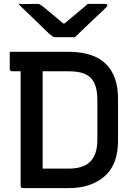

<svg xmlns="http://www.w3.org/2000/svg" viewBox="-20 -966 690 986"><path d="M365 -775Q354 -775 334 -775Q314 -775 294.5 -775Q275 -775 263 -775Q256 -775 250.5 -778.5Q245 -782 230 -795Q222 -803 204.5 -820Q187 -837 164.5 -858.5Q142 -880 118.5 -902.5Q95 -925 74 -946Q95 -945 121 -945.5Q147 -946 168 -946Q179 -946 183.5 -944Q188 -942 196 -936Q212 -923 245.5 -895.5Q279 -868 327 -826L274 -846Q291 -846 307 -846Q323 -846 339 -846L288 -825Q335 -866 370 -894.5Q405 -923 431 -946H519Q524 -946 526.5 -945Q529 -944 530 -942.5Q531 -941 531 -939Q531 -935 527.5 -930.5Q524 -926 509 -912Q496 -900 477 -882Q458 -864 437 -844Q416 -824 397 -806Q378 -788 365 -775ZM586 -241Q586 -181 568.5 -135.5Q551 -90 517 -60.5Q483 -31 437 -15.5Q391 0 334 0Q311 0 283 0Q255 0 227 0Q199 0 173 0Q147 0 127 0Q107 0 97 0Q92 0 89 -3Q86 -6 86 -11Q86 -91 86 -170.5Q86 -250 86 -329.5Q86 -409 86 -488.5Q86 -568 86 -647H207L199 -629Q199 -602 199 -571.5Q199 -541 199 -514Q199 -461 199 -409.5Q199 -358 199 -307.5Q199 -257 199 -205.5Q199 -154 199 -100Q214 -100 236.5 -100Q259 -100 284.5 -100Q310 -100 331 -100Q384 -100 416.5 -116.5Q449 -133 464.5 -166Q480 -199 480 -248V-452Q480 -481 476 -502.5Q472 -524 463.5 -541Q455 -558 442 -570Q429 -581 413 -587.5Q397 -594 376.5 -597Q356 -600 327 -600Q294 -600 256.5 -600Q219 -600 180.5 -600Q142 -600 106.5 -600Q71 -600 41 -600Q38 -600 35.5 -601.5Q33 -603 31.5 -605.5Q30 -608 30 -611Q30 -631 30 -655Q30 -679 30 -700Q61 -700 97.5 -700Q134 -700 173.5 -700Q213 -700 253 -700Q293 -700 331 -700Q395 -700 443.5 -684.5Q492 -669 523.5 -638Q555 -607 570.5 -562.5Q586 -518 586 -459Z"/></svg>

Font: Recursive Medium
Style: Regular
Weight: 500
Version: Version 1.085